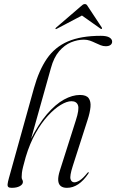

<svg xmlns="http://www.w3.org/2000/svg" viewBox="-20 -894 558 922"><path d="M103.5 -140Q123 -205 151.2 -255Q179.5 -305 210.8 -338.8Q242 -372.5 271.5 -390.2Q301 -408 323 -408Q347.5 -408 354.5 -388.5Q361.5 -369 344 -315.5L267.5 -75Q258.5 -47 259.5 -28.5Q260.5 -10 271.2 -1Q282 8 301.5 8Q330 8 355.8 -9.2Q381.5 -26.5 404 -60Q406 -63 406.2 -64.8Q406.5 -66.5 405 -67Q404 -67.5 402.8 -66.8Q401.5 -66 399.5 -63.5Q378 -37 363 -27.8Q348 -18.5 337 -18.5Q323.5 -18.5 318.8 -33.5Q314 -48.5 329.5 -97L400.5 -318Q412 -353 414.5 -380Q417 -407 405.8 -422.5Q394.5 -438 364 -438Q327.5 -438 287 -415.8Q246.5 -393.5 205.2 -345.5Q164 -297.5 125.5 -220.5L127 -219.5L224.5 -567Q238.5 -618.5 264.2 -648.2Q290 -678 321.2 -690.8Q352.5 -703.5 383 -703.5Q398.5 -703.5 412 -698.8Q425.5 -694 438.2 -687.8Q451 -681.5 463.2 -676.8Q475.5 -672 487.5 -672Q502.5 -672 510.5 -678Q518.5 -684 518.5 -694Q518.5 -706 505.5 -714Q492.5 -722 464 -722Q368.5 -722 306 -695Q243.5 -668 205.2 -612.2Q167 -556.5 143 -470.5L23 -39.5Q17.5 -20 16.5 -9.8Q15.5 0.5 20.2 4.2Q25 8 36.5 8Q60.5 8 75.2 -0.2Q90 -8.5 90 -20.5Q90 -26.5 87 -31.2Q84 -36 84 -43.5Q84 -52.5 85.2 -64Q86.5 -75.5 91 -93.5Q95.5 -111.5 103.5 -140ZM385 -825.5H365L462.5 -756.5Q466.5 -753.5 468.5 -755Q469.5 -756 469.8 -757.8Q470 -759.5 469 -761.5L402 -863Q398.5 -869 395.5 -871.8Q392.5 -874.5 387.5 -874.5Q382.5 -874.5 378.2 -871.8Q374 -869 367.5 -863L249.5 -761.5Q247 -759.5 246.5 -757.8Q246 -756 246.5 -755Q247.5 -754 249.5 -754.5Q251.5 -755 254 -756.5Z"/></svg>

Font: Fraunces 120pt Light
Style: Italic
Weight: 300
Italic angle: -16°
Version: Version 1.000;[b76b70a41]